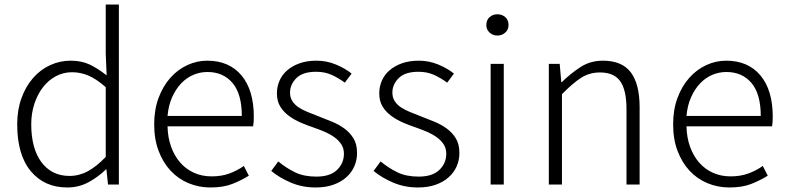

<svg xmlns="http://www.w3.org/2000/svg" viewBox="-20 -815 3475 848"><path d="M277 13Q176 13 116 -59Q56 -131 56 -266Q56 -330 75 -382Q94 -434 126.5 -471Q159 -508 202 -527.5Q245 -547 292 -547Q340 -547 376 -530Q412 -513 451 -482L447 -578V-795H505V0H457L450 -67H448Q416 -35 372.5 -11Q329 13 277 13ZM287 -38Q330 -38 368.5 -59Q407 -80 447 -122V-430Q406 -466 371 -481Q336 -496 298 -496Q260 -496 227 -478.5Q194 -461 170 -430Q146 -399 132 -357Q118 -315 118 -266Q118 -214 129 -172Q140 -130 162 -100Q184 -70 215 -54Q246 -38 287 -38Z M909 13Q858 13 812.5 -6Q767 -25 733.5 -61Q700 -97 680.5 -148.5Q661 -200 661 -266Q661 -331 680.5 -383Q700 -435 732.5 -471.5Q765 -508 807.5 -527.5Q850 -547 895 -547Q992 -547 1046.5 -482Q1101 -417 1101 -299Q1101 -276 1098 -257H720Q721 -208 735.5 -167.5Q750 -127 775.5 -97.5Q801 -68 836.5 -52Q872 -36 915 -36Q958 -36 992.5 -48.5Q1027 -61 1057 -82L1079 -39Q1047 -19 1007 -3Q967 13 909 13ZM1048 -303Q1048 -400 1007 -448.5Q966 -497 896 -497Q863 -497 833 -484Q803 -471 779.5 -446Q756 -421 740 -385Q724 -349 720 -303Z M1374 13Q1315 13 1264.5 -8.5Q1214 -30 1178 -60L1209 -102Q1244 -73 1283 -54Q1322 -35 1377 -35Q1438 -35 1468.5 -64.5Q1499 -94 1499 -136Q1499 -160 1487.5 -177.5Q1476 -195 1457.5 -208.5Q1439 -222 1416 -232Q1393 -242 1370 -250Q1340 -260 1310.5 -272.5Q1281 -285 1257 -302.5Q1233 -320 1218 -344Q1203 -368 1203 -403Q1203 -432 1214.5 -458.5Q1226 -485 1248.5 -504.5Q1271 -524 1303.5 -535.5Q1336 -547 1378 -547Q1422 -547 1462.5 -530.5Q1503 -514 1533 -490L1503 -450Q1476 -470 1445.5 -484Q1415 -498 1376 -498Q1317 -498 1289 -470Q1261 -442 1261 -406Q1261 -384 1271.5 -368Q1282 -352 1299.5 -340.5Q1317 -329 1339.5 -320Q1362 -311 1385 -302Q1416 -290 1446.5 -277.5Q1477 -265 1501.5 -247Q1526 -229 1541.5 -203.5Q1557 -178 1557 -139Q1557 -108 1545 -80.5Q1533 -53 1509.5 -32Q1486 -11 1452 1Q1418 13 1374 13Z M1826 13Q1767 13 1716.5 -8.5Q1666 -30 1630 -60L1661 -102Q1696 -73 1735 -54Q1774 -35 1829 -35Q1890 -35 1920.5 -64.5Q1951 -94 1951 -136Q1951 -160 1939.5 -177.5Q1928 -195 1909.5 -208.5Q1891 -222 1868 -232Q1845 -242 1822 -250Q1792 -260 1762.5 -272.5Q1733 -285 1709 -302.5Q1685 -320 1670 -344Q1655 -368 1655 -403Q1655 -432 1666.5 -458.5Q1678 -485 1700.5 -504.5Q1723 -524 1755.5 -535.5Q1788 -547 1830 -547Q1874 -547 1914.5 -530.5Q1955 -514 1985 -490L1955 -450Q1928 -470 1897.5 -484Q1867 -498 1828 -498Q1769 -498 1741 -470Q1713 -442 1713 -406Q1713 -384 1723.5 -368Q1734 -352 1751.5 -340.5Q1769 -329 1791.5 -320Q1814 -311 1837 -302Q1868 -290 1898.5 -277.5Q1929 -265 1953.5 -247Q1978 -229 1993.5 -203.5Q2009 -178 2009 -139Q2009 -108 1997 -80.5Q1985 -53 1961.5 -32Q1938 -11 1904 1Q1870 13 1826 13Z M2147 -533H2205V0H2147ZM2177 -658Q2157 -658 2142.5 -671Q2128 -684 2128 -704Q2128 -727 2142.5 -739.5Q2157 -752 2177 -752Q2197 -752 2211.5 -739.5Q2226 -727 2226 -704Q2226 -684 2211.5 -671Q2197 -658 2177 -658Z M2404 -533H2452L2459 -452H2461Q2502 -492 2545 -519.5Q2588 -547 2643 -547Q2727 -547 2766 -495.5Q2805 -444 2805 -341V0H2747V-333Q2747 -417 2719.5 -456Q2692 -495 2630 -495Q2583 -495 2546 -471Q2509 -447 2462 -399V0H2404Z M3201 13Q3150 13 3104.5 -6Q3059 -25 3025.5 -61Q2992 -97 2972.5 -148.5Q2953 -200 2953 -266Q2953 -331 2972.5 -383Q2992 -435 3024.5 -471.5Q3057 -508 3099.5 -527.5Q3142 -547 3187 -547Q3284 -547 3338.5 -482Q3393 -417 3393 -299Q3393 -276 3390 -257H3012Q3013 -208 3027.5 -167.5Q3042 -127 3067.5 -97.5Q3093 -68 3128.5 -52Q3164 -36 3207 -36Q3250 -36 3284.5 -48.5Q3319 -61 3349 -82L3371 -39Q3339 -19 3299 -3Q3259 13 3201 13ZM3340 -303Q3340 -400 3299 -448.5Q3258 -497 3188 -497Q3155 -497 3125 -484Q3095 -471 3071.5 -446Q3048 -421 3032 -385Q3016 -349 3012 -303Z"/></svg>

Font: SpoqaHanSansJP-Light
Style: Regular
Weight: 300
Designer: [Source Han Sans]
Ryoko NISHIZUKA  (kana & ideographs); Paul D. Hunt (Latin, Greek & Cyrillic); Wenlong ZHANG  (bopomofo
Foundry: Spoqa (http://bi.spoqa.com)
Version: Version 1.002.20150607